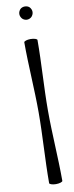

<svg xmlns="http://www.w3.org/2000/svg" viewBox="-109 -1029 414 1074"><g transform="rotate(-10 97.5 -492.5)"><path d="M155 -960C155 -970 151 -979 144 -987C137 -994 127 -997 117 -997C108 -997 98 -994 91 -987C84 -979 80 -970 80 -960C80 -950 84 -941 91 -933C98 -926 108 -922 117 -922C127 -922 137 -926 144 -933C151 -941 155 -950 155 -960ZM80 -800C80 -667 91 -533 91 -400C91 -267 80 -133 80 0C80 6 97 12 117 12C138 12 155 6 155 0C155 -133 144 -267 144 -400C144 -533 155 -667 155 -800C155 -806 138 -812 117 -812C97 -812 80 -806 80 -800Z"/></g></svg>

Font: Nupuram Light
Style: Regular
Weight: 300
Designer: Santhosh Thottingal (santhosh.thottingal@gmail.com)
Foundry: SMC
Version: Version 1.000